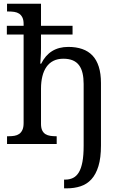

<svg xmlns="http://www.w3.org/2000/svg" viewBox="-20 -780 652 1040"><path d="M18.1 0V-42H25.9Q43 -42 57.9 -44.4Q72.8 -46.9 83.7 -54.4Q94.7 -62 101.3 -76.2Q107.9 -90.3 107.9 -113.8V-592.8H17.1V-640.1H107.9V-649.9Q107.9 -671.9 101.3 -685.3Q94.7 -698.7 83.5 -706.1Q72.3 -713.4 57.4 -715.6Q42.5 -717.8 25.9 -717.8H18.1V-759.8H202.1V-640.1H373V-592.8H202.1V-520Q202.1 -506.3 201.7 -491.5Q201.2 -476.6 200.2 -463.9Q199.2 -449.2 198.2 -435.1H203.1Q248 -525.9 350.1 -525.9Q392.6 -525.9 425.5 -514.4Q458.5 -502.9 481 -479.2Q503.4 -455.6 515.1 -418.5Q526.9 -381.3 526.9 -330.1V7.8Q526.9 75.2 513.2 119.9Q499.5 164.6 475.1 191.2Q450.7 217.8 416.5 229Q382.3 240.2 341.8 240.2H327.1V192.9H333Q356.9 192.9 375.5 183.8Q394 174.8 407 153.6Q419.9 132.3 426.5 96.9Q433.1 61.5 433.1 8.8V-325.2Q433.1 -357.9 427.2 -383.3Q421.4 -408.7 408.4 -426.3Q395.5 -443.8 374.5 -452.9Q353.5 -461.9 323.2 -461.9Q292 -461.9 269.3 -450.4Q246.6 -439 231.7 -417.7Q216.8 -396.5 209.5 -366.5Q202.1 -336.4 202.1 -299.8V-108.9Q202.1 -86.9 208.7 -73.5Q215.3 -60.1 226.6 -53.2Q237.8 -46.4 252.7 -44.2Q267.6 -42 284.2 -42H287.1V0Z"/></svg>

Font: Droid Serif
Style: Regular
Weight: 400
Designer: Monotype Design team
Foundry: Monotype Imaging Inc.
Version: Version 1.03